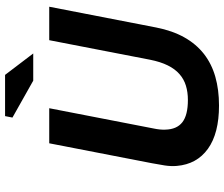

<svg xmlns="http://www.w3.org/2000/svg" viewBox="-84 -794 889 762"><g transform="rotate(-90 361.0 -412.5)"><path d="M583 -662.1H715.8L633.3 -237.3Q620.6 -172.9 594.2 -126Q567.9 -79.1 528.6 -48.3Q489.3 -17.6 437.7 -2.9Q386.2 11.7 323.7 11.7Q213.4 11.7 152.1 -32.2Q90.8 -76.2 84 -155.8Q82 -178.2 85.9 -203.9Q89.8 -229.5 94.7 -254.4L173.8 -662.1H313L232.4 -247.1Q227.1 -222.2 228 -201.7Q229 -155.8 257.3 -133.8Q285.6 -111.8 345.7 -111.8Q376.5 -111.8 402.3 -119.6Q428.2 -127.4 448.5 -145.3Q468.8 -163.1 482.9 -191.7Q497.1 -220.2 505.4 -261.7ZM530.3 -725.6H422.4L275.9 -808.1L281.7 -837.4H445.3Z"/></g></svg>

Font: PT Astra Sans
Style: Bold Italic
Weight: 700
Italic angle: -16°
Designer: A.Korolkova, I. Chaeva
Foundry: ParaType Ltd
Version: Version 1.002W